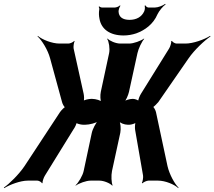

<svg xmlns="http://www.w3.org/2000/svg" viewBox="-72 -937 1112 996"><path d="M629 -263 670 -27C672 -18 668 6 664 12L667 14C671 8 690 0 698 0H748C786 0 833 20 853 39L854 36C834 17 807 -32 797 -75L737 -356C735 -365 725 -384 720 -384L719 -380C724 -380 742 -399 749 -407L906 -634C937 -679 990 -728 1020 -748L1018 -751C988 -732 930 -711 890 -711H844C836 -711 822 -719 820 -725L816 -723C818 -717 811 -694 805 -685L659 -450C653 -441 643 -416 645 -410L648 -412C646 -418 627 -424 619 -424H615C601 -424 576 -417 567 -408L570 -405C581 -414 593 -443 597 -460L641 -661C646 -685 664 -722 676 -735L675 -737C659 -725 621 -711 598 -711H552C529 -711 496 -725 486 -737L484 -735C493 -722 499 -685 494 -661L451 -461C447 -443 448 -413 455 -404L459 -407C452 -416 424 -424 407 -424H400C390 -424 363 -419 358 -412L361 -410C366 -417 364 -441 362 -450L310 -685C308 -694 311 -716 315 -723L313 -725C308 -718 291 -711 283 -711H237C197 -711 146 -732 124 -751L123 -748C145 -728 176 -679 188 -634L250 -407C252 -398 262 -379 268 -379L269 -383C263 -383 245 -364 239 -355L55 -75C26 -32 -24 17 -52 36L-50 39C-22 21 34 0 72 0H122C130 0 144 8 146 14L149 12C147 6 155 -17 161 -26L308 -264C315 -273 328 -298 325 -304L320 -302C323 -296 348 -290 358 -290H371C391 -290 428 -299 441 -310L439 -313C426 -302 408 -267 404 -247L362 -50C357 -26 335 11 320 24L321 26C337 14 375 0 398 0H444C467 0 500 14 510 26L512 24C506 11 504 -26 509 -50L552 -248C556 -268 554 -302 545 -312L543 -310C549 -299 574 -290 590 -290H600C608 -290 630 -296 634 -302L632 -304C628 -298 627 -272 629 -263ZM600 -834C564 -834 544 -849 543 -878C543 -886 548 -902 553 -907L550 -909C546 -904 532 -898 524 -898H457C452 -898 445 -902 442 -904L440 -901C442 -899 444 -893 443 -888C440 -871 441 -854 444 -840C453 -786 498 -753 569 -753C592 -753 614 -757 635 -764C679 -780 723 -811 745 -863C754 -882 774 -905 787 -914L785 -917C773 -908 748 -898 732 -898H698C692 -898 684 -904 683 -909L678 -907C681 -902 680 -886 676 -878C663 -849 635 -834 600 -834Z"/></svg>

Font: Asimov
Style: EdgeExtremeIt
Weight: 500
Designer: Google
Version: Version 2.000980: 2014